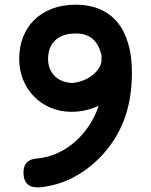

<svg xmlns="http://www.w3.org/2000/svg" viewBox="-20 -667 642 815"><path d="M139.6 128.4Q79.6 128.4 79.6 64.9Q79.6 10.3 136.2 5.9H135.7Q183.1 2 225.1 -17.6Q267.1 -37.1 301 -67.6Q335 -98.1 360.1 -137Q385.3 -175.8 398.9 -218.3Q344.7 -192.4 283.2 -192.4Q235.8 -192.4 195.3 -209.5Q154.8 -226.6 125 -256.6Q95.2 -286.6 78.4 -327.6Q61.5 -368.7 61.5 -416.5Q61.5 -467.3 77.9 -509.5Q94.2 -551.8 125.2 -582.3Q156.2 -612.8 200.7 -629.9Q245.1 -647 301.8 -647Q359.4 -647 403.8 -627.9Q448.2 -608.9 478.5 -572.3Q508.8 -535.6 524.4 -481.7Q540 -427.7 540 -358.4Q540 -305.2 532.2 -255.9Q524.4 -206.5 507.6 -160.9Q490.7 -115.2 464.1 -73.5Q437.5 -31.7 399.9 5.9Q348.6 57.1 284.7 89.4Q220.7 121.6 146 128.4ZM410.6 -416.5Q410.6 -419.9 410.6 -422.6Q410.6 -425.3 411.6 -428.2Q402.3 -475.1 375.2 -500Q348.1 -524.9 301.8 -524.9Q244.6 -524.9 214.4 -495.8Q184.1 -466.8 184.1 -416.5Q184.1 -394 191.7 -375.5Q199.2 -356.9 212.9 -343.5Q226.6 -330.1 245.8 -322.8Q265.1 -315.4 289.1 -314.9Q313 -317.4 335 -326.4Q356.9 -335.4 373.8 -349.1Q390.6 -362.8 400.9 -379.4Q411.1 -396 411.1 -413.6Q411.1 -414.1 410.9 -414.6Q410.6 -415 410.6 -416.5Z"/></svg>

Font: Erica Type
Style: Bold
Weight: 700
Designer: Peter Wiegel
Foundry: Peter Wiegel
Version: Version 1.000 2010 initial release